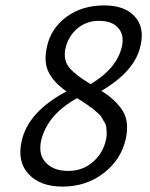

<svg xmlns="http://www.w3.org/2000/svg" viewBox="-20 -684 554 710"><path d="M500 -517Q481 -422 355 -348Q408 -315 433.5 -274.5Q459 -234 445 -170Q428 -94 363.5 -44Q299 6 211 6Q129 6 86 -40Q43 -86 60 -162Q84 -271 226 -346Q181 -377 161 -414.5Q141 -452 153 -508Q167 -578 225 -621Q283 -664 365 -664Q441 -664 478 -623.5Q515 -583 500 -517ZM431 -513Q440 -555 417 -581Q394 -607 346 -607Q300 -607 266.5 -579Q233 -551 222 -505Q213 -461 237 -433Q261 -405 315 -373Q413 -431 431 -513ZM372 -168Q375 -181 374.5 -193Q374 -205 373 -214Q372 -223 365 -234Q358 -245 355 -251Q352 -257 340 -267.5Q328 -278 324.5 -281Q321 -284 305 -295Q289 -306 286 -308Q283 -310 265 -321Q155 -260 132 -164Q121 -112 150 -82Q179 -52 232 -52Q286 -52 324 -85.5Q362 -119 372 -168Z"/></svg>

Font: EauTestInfant Medium
Style: Italic
Weight: 500
Italic angle: -12°
Designer: Christian Thalmann (Catharsis Fonts)
Version: Version 0.001;PS 000.001;hotconv 1.0.88;makeotf.lib2.5.64775